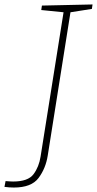

<svg xmlns="http://www.w3.org/2000/svg" viewBox="-71 -713 435 861"><path d="M344 -693 341 -673 245 -658 143 -15Q134 42 102 85Q70 128 -9 128Q-29 128 -51 125L-46 99Q-24 101 -12 101Q55 101 79.5 68Q104 35 111 -11L214 -658L114 -668L117 -688Z"/></svg>

Font: Bitter Pro ExtraLight
Style: Italic
Weight: 275
Italic angle: -9°
Designer: Sol Matas, and Bitter project Authors
Foundry: Sol Matas
Version: Version 1.010